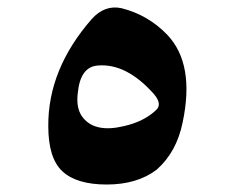

<svg xmlns="http://www.w3.org/2000/svg" viewBox="-20 -470 625 513"><path d="M225 -419Q260 -458 305 -448Q376 -430 427 -377Q501 -299 468 -143Q452 -64 399 -17Q347 23 265 23Q185 23 147 -12Q109 -47 109 -133Q108 -285 225 -419ZM391 -219Q318 -301 242 -295Q195 -292 188 -223Q182 -178 203 -154Q236 -115 311 -133Q364 -145 396 -175Q415 -191 391 -219Z"/></svg>

Font: Amiri
Style: Bold
Weight: 700
Designer: Khaled Hosny
Version: Version 0.113